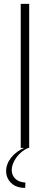

<svg xmlns="http://www.w3.org/2000/svg" viewBox="-20 -752 254 976"><path d="M85.4 0V-732.4H128.4V0ZM107.9 203.1Q62 203.1 36.6 178Q11.2 152.8 11.2 117.7Q11.2 81.5 36.9 49.1Q62.5 16.6 106.4 -2H127.4Q88.4 14.2 64 47.6Q39.6 81.1 39.6 112.8Q39.6 137.2 56.4 155.3Q73.2 173.3 109.4 176.3Z"/></svg>

Font: Kumbh Sans ExtraLight
Style: Regular
Weight: 250
Version: Version 1.005